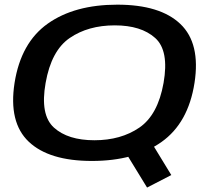

<svg xmlns="http://www.w3.org/2000/svg" viewBox="-20 -702 932 844"><path d="M626.5 122.5 733 67.5 629 -103 518.5 -54ZM384 5.5Q572 5.5 689.8 -77.8Q807.5 -161 835 -337.5Q862 -511.5 773 -596.5Q684 -681.5 495.5 -681.5Q307.5 -681.5 189.8 -598Q72 -514.5 44 -337.5Q17 -164 106.2 -79.2Q195.5 5.5 384 5.5ZM395 -85.5Q278.5 -85.5 217 -141.2Q155.5 -197 180.5 -337.5Q205.5 -479.5 286.5 -535Q367.5 -590.5 484.5 -590.5Q600.5 -590.5 662.2 -535Q724 -479.5 699 -337.5Q674 -197 592.8 -141.2Q511.5 -85.5 395 -85.5Z"/></svg>

Font: Anybody Expanded Medium
Style: Italic
Weight: 500
Width: 7
Italic angle: -10°
Version: Version 1.113;gftools[0.9.25]